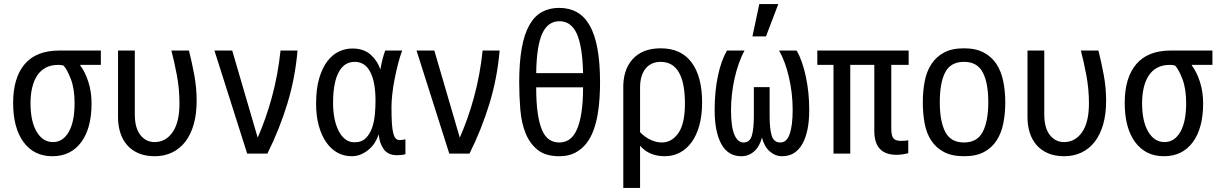

<svg xmlns="http://www.w3.org/2000/svg" viewBox="-20 -776 6040 950"><path d="M45 -267Q45 -391 102 -458.5Q159 -526 274 -526H479V-455H377V-452Q401 -421 417 -371.5Q433 -322 433 -265Q433 -141 381.5 -72Q330 -3 239 -3Q148 -3 96.5 -73Q45 -143 45 -267ZM349 -265Q349 -337 330.5 -385Q312 -433 294 -452Q279 -455 269 -455Q232 -455 206 -441Q180 -427 163.5 -401.5Q147 -376 139 -341.5Q131 -307 131 -266Q131 -175 161.5 -124Q192 -73 242 -73Q291 -73 320 -123Q349 -173 349 -265Z M564 -526H647V-210Q647 -143 674.5 -108Q702 -73 745 -73Q800 -73 834 -122Q868 -171 868 -264Q868 -336 855 -404.5Q842 -473 828 -526H915Q929 -470 941 -406.5Q953 -343 953 -277Q953 -212 938.5 -161Q924 -110 897 -75Q870 -40 831.5 -21.5Q793 -3 746 -3Q700 -3 666 -17.5Q632 -32 609.5 -57.5Q587 -83 575.5 -118.5Q564 -154 564 -195Z M1041 -526H1129L1255 -95Q1274 -138 1292 -188.5Q1310 -239 1325 -294Q1340 -349 1351 -408Q1362 -467 1368 -526H1452Q1441 -392 1402 -264Q1363 -136 1303 -16H1203Z M1986 -13Q1968 -8 1944 -8Q1900 -8 1878.5 -38Q1857 -68 1854 -112Q1848 -93 1836.5 -73.5Q1825 -54 1807.5 -38.5Q1790 -23 1768 -13Q1746 -3 1720 -3Q1682 -3 1650 -20.5Q1618 -38 1594.5 -71.5Q1571 -105 1557.5 -153.5Q1544 -202 1544 -263Q1544 -337 1559.5 -389Q1575 -441 1600 -473.5Q1625 -506 1657 -521Q1689 -536 1723 -536Q1780 -536 1814 -505.5Q1848 -475 1862 -432Q1871 -485 1886 -526H1970Q1959 -497 1949.5 -460Q1940 -423 1932.5 -385Q1925 -347 1921 -310.5Q1917 -274 1917 -246Q1917 -198 1919 -166.5Q1921 -135 1926 -116.5Q1931 -98 1938.5 -90.5Q1946 -83 1957 -83Q1965 -83 1972.5 -84Q1980 -85 1986 -87ZM1838 -277Q1838 -370 1812 -420Q1786 -470 1735 -470Q1683 -470 1655.5 -418Q1628 -366 1628 -266Q1628 -225 1635 -190Q1642 -155 1655.5 -128.5Q1669 -102 1688.5 -87Q1708 -72 1734 -72Q1770 -72 1790.5 -93Q1811 -114 1821.5 -145Q1832 -176 1835 -212Q1838 -248 1838 -277Z M2041 -526H2129L2255 -95Q2274 -138 2292 -188.5Q2310 -239 2325 -294Q2340 -349 2351 -408Q2362 -467 2368 -526H2452Q2441 -392 2402 -264Q2363 -136 2303 -16H2203Z M2549 -369Q2549 -467 2561.5 -537Q2574 -607 2599 -651.5Q2624 -696 2661 -716.5Q2698 -737 2747 -737Q2796 -737 2834 -716Q2872 -695 2897.5 -650.5Q2923 -606 2936 -536Q2949 -466 2949 -368Q2949 -332 2946.5 -290.5Q2944 -249 2937 -208.5Q2930 -168 2916.5 -131Q2903 -94 2880.5 -65.5Q2858 -37 2825.5 -20Q2793 -3 2747 -3Q2679 -3 2640 -34.5Q2601 -66 2580.5 -117Q2560 -168 2554.5 -234Q2549 -300 2549 -369ZM2865 -414Q2862 -547 2834 -609Q2806 -671 2748 -671Q2691 -671 2663 -610Q2635 -549 2633 -414ZM2633 -344Q2633 -269 2640.5 -217Q2648 -165 2662 -132.5Q2676 -100 2697.5 -85.5Q2719 -71 2747 -71Q2775 -71 2796.5 -85.5Q2818 -100 2833 -132Q2848 -164 2856.5 -216.5Q2865 -269 2865 -344Z M3064 -333Q3061 -429 3110 -483Q3159 -537 3249 -537Q3350 -537 3402 -467Q3454 -397 3454 -269Q3454 -206 3440.5 -156.5Q3427 -107 3402.5 -73Q3378 -39 3344 -21Q3310 -3 3269 -3Q3231 -3 3200 -16Q3169 -29 3147 -55V154H3064ZM3369 -264Q3369 -366 3339 -418Q3309 -470 3248 -470Q3228 -470 3210 -463Q3192 -456 3178 -441Q3164 -426 3155.5 -401.5Q3147 -377 3147 -343V-122Q3170 -98 3198.5 -84.5Q3227 -71 3254 -71Q3304 -71 3336.5 -117.5Q3369 -164 3369 -264Z M3516 -232Q3516 -323 3532 -399.5Q3548 -476 3577 -526H3664Q3648 -497 3635.5 -461.5Q3623 -426 3614.5 -387.5Q3606 -349 3601.5 -309.5Q3597 -270 3597 -232Q3597 -149 3613.5 -110Q3630 -71 3659 -71Q3690 -71 3700 -104.5Q3710 -138 3710 -204V-345H3788V-204Q3788 -138 3798.5 -104.5Q3809 -71 3841 -71Q3873 -71 3887.5 -113.5Q3902 -156 3902 -231Q3902 -316 3883.5 -394.5Q3865 -473 3835 -526H3922Q3951 -474 3967.5 -396Q3984 -318 3984 -232Q3984 -123 3949.5 -63Q3915 -3 3850 -3Q3816 -3 3789 -26.5Q3762 -50 3750 -95Q3738 -50 3711 -26.5Q3684 -3 3648 -3Q3582 -3 3549 -63.5Q3516 -124 3516 -232ZM3737 -756H3831L3770 -596H3703Z M4306 -455H4187V-16H4104V-455H4024V-526H4476V-455H4390V-138Q4390 -106 4400 -92.5Q4410 -79 4437 -79Q4444 -79 4455 -79.5Q4466 -80 4474 -82V-18Q4458 -14 4444 -12Q4430 -10 4416 -10Q4306 -10 4306 -128Z M4750 -3Q4690 -3 4650.5 -24Q4611 -45 4587.5 -81Q4564 -117 4555 -165.5Q4546 -214 4546 -270Q4546 -326 4555.5 -374.5Q4565 -423 4588.5 -459Q4612 -495 4651 -516Q4690 -537 4750 -537Q4808 -537 4847.5 -516Q4887 -495 4910.5 -459Q4934 -423 4944 -374Q4954 -325 4954 -270Q4954 -215 4944.5 -166.5Q4935 -118 4911.5 -81.5Q4888 -45 4849 -24Q4810 -3 4750 -3ZM4750 -71Q4815 -71 4842.5 -123.5Q4870 -176 4870 -270Q4870 -366 4842.5 -418Q4815 -470 4750 -470Q4684 -470 4657 -418.5Q4630 -367 4630 -270Q4630 -176 4657 -123.5Q4684 -71 4750 -71Z M5064 -526H5147V-210Q5147 -143 5174.5 -108Q5202 -73 5245 -73Q5300 -73 5334 -122Q5368 -171 5368 -264Q5368 -336 5355 -404.5Q5342 -473 5328 -526H5415Q5429 -470 5441 -406.5Q5453 -343 5453 -277Q5453 -212 5438.5 -161Q5424 -110 5397 -75Q5370 -40 5331.5 -21.5Q5293 -3 5246 -3Q5200 -3 5166 -17.5Q5132 -32 5109.5 -57.5Q5087 -83 5075.5 -118.5Q5064 -154 5064 -195Z M5545 -267Q5545 -391 5602 -458.5Q5659 -526 5774 -526H5979V-455H5877V-452Q5901 -421 5917 -371.5Q5933 -322 5933 -265Q5933 -141 5881.5 -72Q5830 -3 5739 -3Q5648 -3 5596.5 -73Q5545 -143 5545 -267ZM5849 -265Q5849 -337 5830.5 -385Q5812 -433 5794 -452Q5779 -455 5769 -455Q5732 -455 5706 -441Q5680 -427 5663.5 -401.5Q5647 -376 5639 -341.5Q5631 -307 5631 -266Q5631 -175 5661.5 -124Q5692 -73 5742 -73Q5791 -73 5820 -123Q5849 -173 5849 -265Z"/></svg>

Font: D2Coding ligature
Style: Regular
Weight: 400
Monospace: yes
Designer: Yong-Rak Park; Jeong-Hwan Yoon; Sang-Min Lee;
Foundry: NHN Corporation
Version: Version 1.3.2; Build 20180524